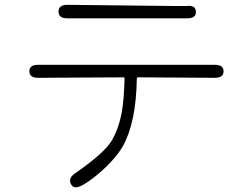

<svg xmlns="http://www.w3.org/2000/svg" viewBox="-20 -744 1040 797"><path d="M318 27Q285 43 274 19Q263 -5 291 -24Q413 -109 443 -159Q473 -209 486 -281Q495 -334 497 -418Q497 -423 492 -423L138 -421Q102 -421 102 -448Q102 -475 138 -475H872Q908 -475 908 -448Q908 -421 872 -421L553 -423Q548 -423 548 -418Q545 -237 491 -139Q463 -90 410.5 -42Q358 6 318 27ZM259 -668Q223 -668 223 -696Q223 -724 259 -724L710 -719Q752 -719 755 -719Q792 -724 793 -696Q795 -668 758 -668Z"/></svg>

Font: Resource Han Rounded CN Light
Style: Regular
Weight: 300
Designer: Cyano Hao (round all glyphs); Ryoko NISHIZUKA 西塚涼子 (kana, bopomofo & ideographs); Paul D. Hunt (Latin, Greek & Cyrillic)
Foundry: Cyano Hao
Version: 0.990